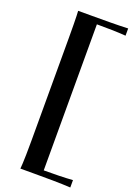

<svg xmlns="http://www.w3.org/2000/svg" viewBox="-179 -815 758 1097"><g transform="rotate(20 200.0 -266.5)"><path d="M182 213C245 213 339 213 400 217V172C352 176 283 177 224 177V44V-583V-711C283 -711 352 -710 400 -706V-750C339 -747 245 -747 182 -747H97C97 -747 100 -719 100 -582V44C100 179 95 213 95 213Z"/></g></svg>

Font: Coconat Demi
Style: Regular
Weight: 400
Designer: Sara Lavazza
Foundry: Collletttivo
Version: Version 1.000;Glyphs 3.2 (3217)